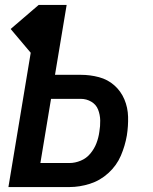

<svg xmlns="http://www.w3.org/2000/svg" viewBox="-20 -755 616 775"><path d="M14 0H261Q301 0 342.5 -13Q384 -26 417.5 -56.5Q451 -87 468 -127Q485 -167 492 -208Q498 -246 497 -283.5Q496 -321 482 -354Q468 -387 441.5 -410.5Q415 -434 379.5 -443.5Q344 -453 306 -453H202L249 -735H136L23 -638L104 -542ZM143 -97 186 -356H306Q329 -356 348.5 -344.5Q368 -333 376 -312.5Q384 -292 384.5 -269Q385 -246 381 -223Q378 -200 369.5 -177.5Q361 -155 345 -135.5Q329 -116 306 -106.5Q283 -97 261 -97Z"/></svg>

Font: Iosevka Sparkle Semibold
Style: Italic
Weight: 600
Italic angle: -9°
Designer: Belleve Invis
Foundry: Belleve Invis
Version: Version 4.5.0; ttfautohint (v1.8.3)